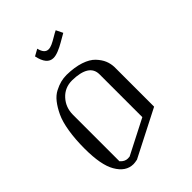

<svg xmlns="http://www.w3.org/2000/svg" viewBox="-225 -901 1013 1013"><g transform="rotate(-45 281.0 -395.0)"><path d="M376 -790 394.5 -752Q370.1 -738.3 348.6 -725.6Q327.1 -712.9 304.2 -703.6Q281.2 -694.3 264.6 -694.3Q216.8 -694.3 201.2 -769.5L238.3 -790Q249 -745.1 278.3 -745.1Q291 -745.1 307.1 -752.4Q323.2 -759.8 344.2 -772.5Q365.2 -785.2 376 -790ZM250 -542Q195.3 -542 160.2 -503.4Q125 -464.8 125 -410.2V-63.5Q143.6 -42 167 -42Q176.8 -42 180.7 -43L375 -142.6V-461.9Q375 -540 250 -542ZM250 -583Q308.6 -582 351.1 -567.9Q393.6 -553.7 415.5 -530.3Q437.5 -506.8 447.3 -483.4Q457 -460 458 -433.6V-137.7L196.3 -3.9Q176.8 0 167 0Q110.4 0 75.2 -61.5Q42 -118.2 42 -240.2Q42 -310.5 51.3 -367.2Q60.5 -423.8 77.6 -460Q94.7 -496.1 114.7 -521.5Q134.8 -546.9 159.7 -559.6Q184.6 -572.3 205.6 -577.6Q226.6 -583 250 -583Z"/></g></svg>

Font: wanta
Style: Medium
Weight: 500
Version: Version 0.91